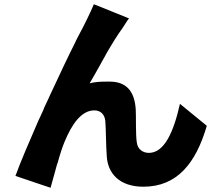

<svg xmlns="http://www.w3.org/2000/svg" viewBox="-20 -829 1040 908"><path d="M286 -160C320 -242 365 -307 426 -307C457 -307 475 -287 478 -257C481 -224 481 -140 485 -89C490 -9 545 54 658 54C817 54 906 -56 958 -234L831 -338C801 -204 757 -106 684 -106C657 -106 631 -122 627 -155C621 -193 624 -274 622 -310C617 -396 579 -443 499 -443H484C457 -443 430 -442 404 -435C420 -462 436 -491 453 -521L458 -530C461 -536 464 -542 468 -548L473 -557L478 -566C479 -567 480 -569 480 -570L485 -579C510 -622 535 -663 560 -697C571 -713 579 -728 590 -742L424 -809C403 -760 384 -723 371 -697C363 -683 353 -663 340 -638L337 -631C305 -568 262 -477 217 -380L212 -369C206 -355 199 -340 192 -326L187 -315C187 -313 186 -311 185 -309L180 -298C177 -291 173 -284 170 -276L165 -266L160 -255C118 -158 78 -66 53 3L219 59C227 32 238 -9 249 -49L253 -60C263 -97 275 -134 286 -160Z"/></svg>

Font: Glow Sans SC Normal ExtraBold
Style: Regular
Weight: 800
Designer: Ryoko NISHIZUKA (kana, bopomofo & ideographs); Paul D. Hunt (Latin, Greek & Cyrillic); Sandoll Communications, Soo-young
Version: Version 0.93